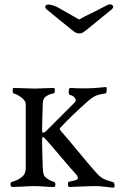

<svg xmlns="http://www.w3.org/2000/svg" viewBox="-20 -853 564 880"><path d="M353 -769Q366 -777 395.5 -791Q425 -805 449 -818Q475 -833 484 -833Q495 -833 498 -825.5Q501 -818 492 -810Q444 -770 384 -722Q382 -721 378.5 -717.5Q375 -714 373.5 -713.5Q372 -713 369 -710.5Q366 -708 365 -707.5Q364 -707 361.5 -705Q359 -703 358 -703Q357 -703 355 -702Q353 -701 351 -700.5Q349 -700 347 -700Q345 -700 343 -700Q333 -700 327 -703.5Q321 -707 307 -718Q304 -721 302 -722Q242 -770 194 -810Q185 -818 188 -825Q191 -832 202 -832Q223 -832 254 -814Q266 -807 333 -769Q341 -764 343 -764Q345 -764 353 -769ZM417 -66Q437 -43 451.5 -35Q466 -27 499 -18Q504 -16 505 -4.5Q506 7 499 7Q491 7 465 3.5Q439 0 421 0Q393 0 347 2Q301 4 298 4Q292 4 291.5 -7.5Q291 -19 296 -20Q300 -21 306.5 -22.5Q313 -24 318 -25Q323 -26 327.5 -27.5Q332 -29 334.5 -31Q337 -33 337 -36Q337 -46 326 -57Q308 -76 263.5 -129Q219 -182 191 -213Q181 -225 176 -225Q173 -225 173 -210Q173 -167 176 -83Q178 -51 185 -44Q203 -26 226 -20Q234 -18 234 -7Q234 4 226 4Q207 4 182 2Q157 0 140 0Q119 0 86 2Q53 4 36 4Q32 4 29.5 -1.5Q27 -7 28.5 -13Q30 -19 36 -20Q67 -28 86 -47Q98 -60 98 -83V-375Q98 -389 83 -402Q62 -420 42 -425Q38 -426 38 -438Q38 -450 42 -450Q62 -450 91.5 -448.5Q121 -447 140 -447Q156 -447 181 -448.5Q206 -450 226 -450Q232 -450 231.5 -438Q231 -426 226 -425Q204 -422 187 -408Q176 -399 176 -375Q173 -292 173 -253Q173 -245 176 -245Q184 -245 191 -252L323 -384Q331 -392 324 -403Q317 -414 300 -418Q294 -420 295 -435Q296 -450 302 -450Q323 -448 377 -448Q408 -448 465 -454Q470 -454 469 -440Q468 -426 465 -425Q434 -421 417.5 -413.5Q401 -406 377 -384Q308 -323 255 -266Q252 -262 258 -254Q292 -215 338.5 -158.5Q385 -102 417 -66Z"/></svg>

Font: EB Garamond 12 All SC
Style: AllSC
Weight: 400
Version: Version 0.016 ; ttfautohint (v0.97) -l 8 -r 50 -G 200 -x 0 -